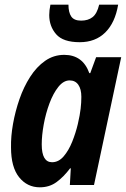

<svg xmlns="http://www.w3.org/2000/svg" viewBox="-20 -789 537 819"><path d="M150 10Q96 10 61.5 -33Q27 -76 27 -160Q26 -207 35.5 -260.5Q45 -314 63 -366Q81 -418 108.5 -461Q136 -504 172.5 -529.5Q209 -555 254 -555Q333 -555 361 -477H365L390 -545H497L381 0H278L282 -71H279Q252 -35 221.5 -12.5Q191 10 150 10ZM202 -97Q230 -97 251.5 -122Q273 -147 288 -184.5Q303 -222 312 -260Q321 -299 324 -325.5Q327 -352 327 -376Q327 -409 314 -427.5Q301 -446 277 -446Q251 -446 229 -418.5Q207 -391 191 -348Q175 -305 166.5 -258Q158 -211 158 -173Q158 -97 202 -97ZM320 -609Q249 -609 219.5 -643Q190 -677 190 -725Q190 -745 195 -769H272Q272 -736 284 -718.5Q296 -701 326 -701Q356 -701 375 -716Q394 -731 403 -769H484Q471 -692 429 -650.5Q387 -609 320 -609Z"/></svg>

Font: Noto Sans Condensed
Style: Bold Italic
Weight: 700
Width: 3
Italic angle: -12°
Designer: Monotype Design Team
Foundry: Monotype Imaging Inc.
Version: Version 2.013; ttfautohint (v1.8.4.7-5d5b)